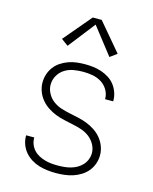

<svg xmlns="http://www.w3.org/2000/svg" viewBox="-114 -828 729 913"><g transform="rotate(15 250.0 -372.0)"><path d="M249 8Q228 8 207 5.5Q186 3 166 -3Q146 -9 127.5 -20.5Q109 -32 95.5 -48Q82 -64 74.5 -84Q67 -104 67 -125Q67 -126 67 -127Q67 -128 67 -129H107Q107 -128 107 -127.5Q107 -127 107 -126Q107 -110 113 -95Q119 -80 130 -68Q141 -56 155.5 -48.5Q170 -41 185.5 -36.5Q201 -32 217 -30.5Q233 -29 249 -29Q265 -29 281 -30.5Q297 -32 313 -36.5Q329 -41 343 -49Q357 -57 368 -69Q379 -81 385 -96.5Q391 -112 391 -128Q391 -150 379.5 -170.5Q368 -191 350 -204.5Q332 -218 310.5 -225Q289 -232 267 -236.5Q245 -241 223 -246Q201 -251 180.5 -259Q160 -267 141 -279.5Q122 -292 107.5 -309.5Q93 -327 85 -348.5Q77 -370 77 -392Q77 -413 83.5 -433Q90 -453 102.5 -469.5Q115 -486 132.5 -497.5Q150 -509 169.5 -516Q189 -523 209.5 -525.5Q230 -528 251 -528Q272 -528 292 -525.5Q312 -523 331.5 -516.5Q351 -510 368.5 -499Q386 -488 398.5 -472Q411 -456 418 -436Q425 -416 425 -396Q425 -395 425 -394Q425 -393 425 -392H385Q385 -393 385 -393.5Q385 -394 385 -395Q385 -418 372.5 -438.5Q360 -459 340 -471Q320 -483 297 -487Q274 -491 251 -491Q228 -491 204.5 -487Q181 -483 161 -470.5Q141 -458 129 -437Q117 -416 117 -392Q117 -370 128 -349.5Q139 -329 157 -315.5Q175 -302 196.5 -295Q218 -288 240 -283.5Q262 -279 284 -274Q306 -269 327 -261Q348 -253 367 -240.5Q386 -228 400.5 -210.5Q415 -193 423 -171.5Q431 -150 431 -128Q431 -107 424 -86.5Q417 -66 403.5 -49.5Q390 -33 371.5 -21.5Q353 -10 333 -3.5Q313 3 291.5 5.5Q270 8 249 8ZM147 -591 113 -616 228 -752H272L387 -616L353 -591L250 -723Z"/></g></svg>

Font: Iosevka SS04 Extralight
Style: Regular
Weight: 200
Monospace: yes
Designer: Belleve Invis
Foundry: Belleve Invis
Version: Version 19.0.0; ttfautohint (v1.8.4)